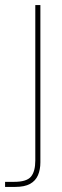

<svg xmlns="http://www.w3.org/2000/svg" viewBox="-47 -516 243 756"><path d="M-27 220V200H9Q58 200 75 179.5Q92 159 92 116V-496H112V123Q112 152 102.5 174Q93 196 71.5 208Q50 220 12 220Z"/></svg>

Font: DM Sans 24pt Thin
Style: Regular
Weight: 250
Designer: Colophon Foundry, Jonny Pinhorn
Foundry: Colophon Foundry
Version: Version 4.004;gftools[0.9.30]